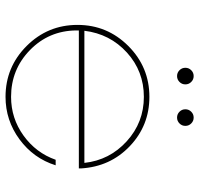

<svg xmlns="http://www.w3.org/2000/svg" viewBox="-33 -677 720 694"><g transform="rotate(90 327.0 -330.0)"><path d="M276.2 -618.8Q267.5 -610 255 -610Q242.5 -610 233.8 -618.8Q225 -627.5 225 -640Q225 -652.5 233.8 -661.2Q242.5 -670 255 -670Q267.5 -670 276.2 -661.2Q285 -652.5 285 -640Q285 -627.5 276.2 -618.8ZM426.2 -618.8Q417.5 -610 405 -610Q392.5 -610 383.8 -618.8Q375 -627.5 375 -640Q375 -652.5 383.8 -661.2Q392.5 -670 405 -670Q417.5 -670 426.2 -661.2Q435 -652.5 435 -640Q435 -627.5 426.2 -618.8ZM588.8 -255H90V-245Q91.2 -146.2 161.2 -78.1Q231.2 -10 330 -10Q407.5 -10 470 -55Q532.5 -100 557.5 -171.2H577.5Q552.5 -91.2 483.8 -40.6Q415 10 330 10Q222.5 10 146.2 -66.2Q70 -142.5 70 -250Q70 -357.5 146.2 -433.8Q222.5 -510 330 -510Q433.8 -510 508.1 -439.4Q582.5 -368.8 588.8 -262.5ZM91.2 -275H568.8Q558.8 -366.2 490.6 -428.1Q422.5 -490 330 -490Q237.5 -490 170 -428.8Q102.5 -367.5 91.2 -275Z"/></g></svg>

Font: Now Thin
Style: Regular
Weight: 250
Designer: Alfredo Marco Pradil
Foundry: Alfredo Marco Pradil
Version: Version 1.002;PS 001.002;hotconv 1.0.88;makeotf.lib2.5.64775